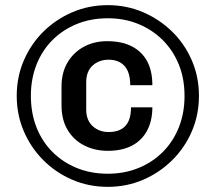

<svg xmlns="http://www.w3.org/2000/svg" viewBox="-20 -716 823 746"><path d="M399 10Q325 10 261 -17.5Q197 -45 148.5 -93.5Q100 -142 72.5 -206Q45 -270 45 -344Q45 -417 72.5 -481Q100 -545 148.5 -593Q197 -641 261 -668.5Q325 -696 399 -696Q472 -696 536 -668.5Q600 -641 649 -593Q698 -545 725.5 -481Q753 -417 753 -344Q753 -270 725.5 -206Q698 -142 649 -93.5Q600 -45 536 -17.5Q472 10 399 10ZM399 -41Q463 -41 517.5 -63Q572 -85 612.5 -125.5Q653 -166 675 -221.5Q697 -277 697 -343Q697 -411 674.5 -466Q652 -521 611.5 -561Q571 -601 517 -623Q463 -645 399 -645Q333 -645 278 -622.5Q223 -600 183 -559.5Q143 -519 121.5 -464Q100 -409 100 -344Q100 -277 121.5 -222Q143 -167 183 -126.5Q223 -86 278 -63.5Q333 -41 399 -41ZM399 -130Q348 -130 307 -151Q266 -172 242.5 -211.5Q219 -251 219 -307V-379Q219 -434 242.5 -473.5Q266 -513 306 -534.5Q346 -556 396 -556Q454 -556 493 -535.5Q532 -515 552 -477.5Q572 -440 572 -385H486Q486 -435 464 -459.5Q442 -484 402 -484Q365 -484 340 -461.5Q315 -439 315 -396V-290Q315 -249 340 -226Q365 -203 402 -203Q445 -203 467 -226.5Q489 -250 489 -299H572Q572 -247 551.5 -208.5Q531 -170 492.5 -150Q454 -130 399 -130Z"/></svg>

Font: Chivo SemiBold
Style: Italic
Weight: 600
Italic angle: -8.05°
Designer: Hector Gatti
Foundry: Omnibus-Type
Version: Version 2.002